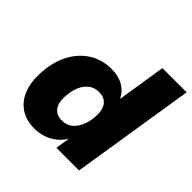

<svg xmlns="http://www.w3.org/2000/svg" viewBox="-184 -862 1031 1031"><g transform="rotate(45 331.0 -347.0)"><path d="M221 11Q158 11 114.5 -18.5Q71 -48 50.5 -101Q30 -154 34 -224Q38 -308 70.5 -372Q103 -436 159 -472.5Q215 -509 289 -509Q344 -509 382 -485.5Q420 -462 437 -420H433L478 -705H662L550 0H378L391 -83H392Q373 -52 346.5 -31Q320 -10 288 0.5Q256 11 221 11ZM295 -124Q329 -124 353 -142.5Q377 -161 391.5 -194.5Q406 -228 408 -271Q411 -320 390.5 -347Q370 -374 328 -374Q295 -374 270.5 -355.5Q246 -337 232 -304Q218 -271 216 -227Q213 -178 233.5 -151Q254 -124 295 -124Z"/></g></svg>

Font: Nunito Sans 10pt Black
Style: Italic
Weight: 900
Italic angle: -9°
Designer: Vernon Adams
Foundry: Vernon Adams
Version: Version 3.101;gftools[0.9.27]